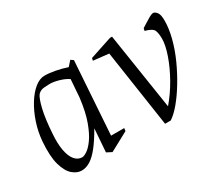

<svg xmlns="http://www.w3.org/2000/svg" viewBox="-90 -669 1018 885"><g transform="rotate(-30 419.5 -227.0)"><path d="M133 5Q109 5 86 -14.5Q63 -34 50 -79.5Q37 -125 43 -203Q47 -252 62.5 -298Q78 -344 100.5 -380.5Q123 -417 149.5 -438.5Q176 -460 202 -460Q227 -460 258.5 -454Q290 -448 319 -438L342 -464L356 -454L330 -67H400L398 -52L298 2L271 -12L280 -135Q252 -86 227.5 -55Q203 -24 180 -9.5Q157 5 133 5ZM166 -47Q175 -47 192 -58Q209 -69 228.5 -96Q248 -123 265.5 -170.5Q283 -218 292 -291L299 -386Q280 -399 252.5 -407Q225 -415 204 -415Q194 -415 174 -413.5Q154 -412 141 -398Q129 -383 117.5 -335Q106 -287 101 -210Q97 -158 104 -121.5Q111 -85 127 -66Q143 -47 166 -47Z M573 10 512 -399 430 -408 433 -421 551 -460H562L625 -53Q662 -96 692 -149Q722 -202 739.5 -252.5Q757 -303 757 -337Q757 -366 750 -382Q743 -398 705 -408L708 -421Q720 -429 731 -435.5Q742 -442 751.5 -448Q761 -454 768.5 -457Q776 -460 780 -460Q789 -460 799 -448Q809 -436 809 -404Q809 -361 796 -311Q783 -261 760.5 -211.5Q738 -162 711 -117.5Q684 -73 656 -39.5Q628 -6 603 10Z"/></g></svg>

Font: Ancizar Serif Light
Style: Italic
Weight: 300
Italic angle: -4°
Designer: Cesar Puertas, Viviana Monsalve, Julian Moncada, Julian Prieto, Jose Castro, Felipe Aragon, Mariel Hernandez, Sara Alarc
Version: Version 8.100